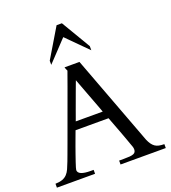

<svg xmlns="http://www.w3.org/2000/svg" viewBox="-166 -1074 1064 1196"><g transform="rotate(-20 365.5 -476.0)"><path d="M434.1 -347.7Q431.2 -356.4 423.8 -376Q416.5 -395.5 407.2 -420.2Q397.9 -444.8 387.7 -471.7Q377.4 -498.5 368.7 -522.2Q359.9 -545.9 353 -564Q346.2 -582 343.8 -588.4Q340.8 -580.6 333.5 -561.3Q326.2 -542 317.1 -517.1Q308.1 -492.2 298.1 -465.1Q288.1 -438 279.3 -413.8Q270.5 -389.6 264.2 -371.8Q257.8 -354 255.4 -347.7ZM725.6 0H425.8V-25.9H456.1Q481 -25.9 496.8 -27.3Q512.7 -28.8 521.7 -32.7Q530.8 -36.6 534.4 -43.5Q538.1 -50.3 538.1 -60.5Q538.1 -67.4 534.7 -78.9Q531.2 -90.3 525.9 -103Q523.4 -109.9 518.1 -125Q512.7 -140.1 505.6 -159.4Q498.5 -178.7 490.5 -200Q482.4 -221.2 475.1 -240.5Q467.8 -259.8 462.2 -274.7Q456.5 -289.6 454.1 -296.4H235.4Q228 -276.9 219 -252.4Q210 -228 200.9 -203.1Q191.9 -178.2 183.6 -154.3Q175.3 -130.4 168.7 -110.8Q162.1 -91.3 158.2 -78.1Q154.3 -64.9 154.3 -61.5Q154.3 -25.9 237.3 -25.9H256.8V0H3.9V-25.9Q33.2 -26.9 51.3 -33.7Q69.3 -40.5 81.5 -53.5Q93.8 -66.4 102.3 -85.4Q110.8 -104.5 120.6 -129.9Q125.5 -142.6 135.7 -170.2Q146 -197.8 159.4 -234.6Q172.9 -271.5 188.7 -314.9Q204.6 -358.4 220.7 -402.8Q236.8 -447.3 252.4 -489.7Q268.1 -532.2 280.8 -567.6Q293.5 -603 302.5 -628.2Q311.5 -653.3 314.9 -662.6Q311.5 -668 308.8 -676Q306.2 -684.1 304.7 -688H403.8L627.9 -90.8Q635.7 -72.8 644.5 -60.3Q653.3 -47.9 664.6 -40Q675.8 -32.2 690.7 -29.1Q705.6 -25.9 725.6 -25.9ZM498 -731 361.8 -867.7Q359.9 -865.7 350.3 -855.7Q340.8 -845.7 327.4 -831.5Q314 -817.4 298.6 -800.8Q283.2 -784.2 269.3 -769.8Q255.4 -755.4 245.4 -744.6Q235.4 -733.9 232.4 -731V-758.3L348.1 -951.7H383.3L498 -758.3Z"/></g></svg>

Font: XB Niloofar
Style: Regular
Weight: 400
Designer: Behnam
Foundry: Irmug
Version: Version 7.201 2008